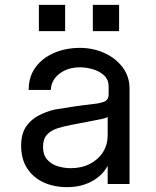

<svg xmlns="http://www.w3.org/2000/svg" viewBox="-20 -757 640 790"><path d="M256 13Q202 13 159.5 -6.5Q117 -26 92 -64Q67 -102 67 -157Q67 -206 87 -235.5Q107 -265 138.5 -281.5Q170 -298 204 -306Q238 -312 282.5 -318.5Q327 -325 363 -329Q387 -331 407 -338Q427 -345 427 -370V-401Q427 -429 408.5 -446.5Q390 -464 362.5 -472Q335 -480 309 -480Q259 -480 225 -454Q191 -428 189 -387H98Q98 -442 126.5 -480.5Q155 -519 203 -539.5Q251 -560 309 -560Q364 -560 410.5 -538.5Q457 -517 485 -479.5Q513 -442 513 -393V0H423V-75Q402 -35 358 -11Q314 13 256 13ZM271 -65Q316 -65 350.5 -83Q385 -101 404 -131.5Q423 -162 423 -200V-276Q420 -272 396.5 -267Q373 -262 340.5 -256Q308 -250 275 -243.5Q242 -237 219 -230Q188 -220 172.5 -202Q157 -184 157 -152Q157 -120 174 -100.5Q191 -81 217.5 -73Q244 -65 271 -65ZM140 -737H248V-629H140ZM362 -737H470V-629H362Z"/></svg>

Font: Tiny
Style: Regular
Weight: 400
Designer: Philipp Nurullin, Konstantin Bulenkov
Foundry: JetBrains
Version: Version 2.251; ttfautohint (v1.8.4.7-5d5b)